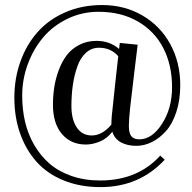

<svg xmlns="http://www.w3.org/2000/svg" viewBox="-20 -662 776 777"><path d="M38.1 -266.6Q38.1 -344.2 62.5 -412.6Q86.9 -481 131.6 -531.7Q176.3 -582.5 243.9 -612.1Q311.5 -641.6 393.1 -641.6Q483.9 -641.6 556.4 -599.4Q628.9 -557.1 669.2 -483.2Q709.5 -409.2 709.5 -317.4Q709.5 -256.8 693.4 -208.3Q677.2 -159.7 651.1 -130.9Q625 -102.1 594.2 -86.9Q563.5 -71.8 531.7 -71.8Q495.6 -71.8 469.5 -85.9Q443.4 -100.1 434.6 -128.9Q413.1 -101.1 383.8 -89.1Q354.5 -77.1 327.6 -77.1Q267.1 -77.1 230.7 -119.6Q194.3 -162.1 194.3 -238.3Q194.3 -273.9 199.5 -308.1Q204.6 -342.3 217.3 -377Q230 -411.6 249.5 -437.7Q269 -463.9 300.3 -480.2Q331.5 -496.6 370.6 -496.6Q424.3 -496.6 461.9 -463.9L464.8 -488.3L537.1 -481Q534.2 -455.6 523.2 -366.7Q512.2 -277.8 506.8 -227.5Q501.5 -177.2 501.5 -152.8Q501.5 -122.1 512 -110.1Q522.5 -98.1 543.9 -98.1Q595.2 -98.1 635.7 -160.9Q676.3 -223.6 676.3 -309.1Q676.3 -398.4 641.1 -467Q606 -535.6 538.1 -575Q470.2 -614.3 378.4 -614.3Q311.5 -614.3 252.9 -585.9Q194.3 -557.6 154.8 -510.7Q115.2 -463.9 92.5 -402.3Q69.8 -340.8 69.8 -274.9Q69.8 -219.7 81.3 -169.9Q92.8 -120.1 117.9 -76.4Q143.1 -32.7 179.4 -0.7Q215.8 31.2 268.6 49.8Q321.3 68.4 385.3 68.4Q537.1 68.4 628.4 -32.2L646.5 -15.6Q543.5 95.2 386.7 95.2Q304.2 95.2 237.5 68.1Q170.9 41 127.7 -7.6Q84.5 -56.2 61.3 -122.1Q38.1 -188 38.1 -266.6ZM269 -232.9Q269 -179.2 290.5 -146.5Q312 -113.8 351.6 -113.8Q393.6 -113.8 430.7 -157.7Q430.7 -170.9 432.4 -192.6Q434.1 -214.4 445.3 -314.9Q456.5 -415.5 458.5 -434.6Q428.7 -468.8 380.4 -468.8Q350.1 -468.8 327.6 -448.2Q305.2 -427.7 293 -393.1Q280.8 -358.4 274.9 -318.4Q269 -278.3 269 -232.9Z"/></svg>

Font: Vidaloka
Style: Regular
Weight: 400
Designer: Cyreal (www.cyreal.org)
Foundry: Cyreal (www.cyreal.org)
Version: Version 1.011